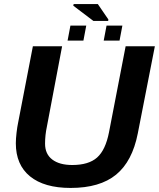

<svg xmlns="http://www.w3.org/2000/svg" viewBox="-20 -916 783 946"><path d="M336 -103Q417 -103 458.5 -140Q500 -177 517 -264L599 -688H743L659 -259Q632 -121 552 -55.5Q472 10 328 10Q198 10 128 -47Q58 -104 58 -210Q58 -232 61.5 -262Q65 -292 69 -310L142 -688H286L211 -292Q202 -250 202 -208Q202 -157 237.5 -130Q273 -103 336 -103ZM462 -896 514 -820 513 -813H440L341 -888L343 -896ZM327 -790H405L391 -716H313ZM505 -790H583L569 -716H491Z"/></svg>

Font: Libra Sans Modern
Style: Bold Italic
Weight: 700
Italic angle: -12°
Foundry: Stefan Peev, Context Ltd
Version: Version 1.000